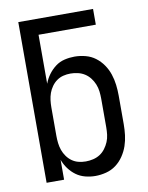

<svg xmlns="http://www.w3.org/2000/svg" viewBox="-84 -796 668 865"><g transform="rotate(-10 250.0 -363.5)"><path d="M282 8Q307 8 332 1.5Q357 -5 377 -20Q397 -35 411.5 -56.5Q426 -78 434 -101.5Q442 -125 445 -150Q448 -175 448 -200V-330Q448 -355 445 -380Q442 -405 434 -429Q426 -453 411.5 -474Q397 -495 377 -510Q357 -525 332 -531.5Q307 -538 282 -538Q259 -538 236 -532.5Q213 -527 194.5 -513Q176 -499 162 -480Q148 -461 140 -439V-663H402V-735H60V0H140V-91Q148 -69 162 -50Q176 -31 194.5 -17.5Q213 -4 236 2Q259 8 282 8ZM251 -64Q234 -64 218 -68Q202 -72 188.5 -81.5Q175 -91 165 -105Q155 -119 149.5 -134.5Q144 -150 142 -167Q140 -184 140 -200V-330Q140 -347 142 -363.5Q144 -380 149.5 -395.5Q155 -411 165 -425Q175 -439 188.5 -448.5Q202 -458 218 -462Q234 -466 251 -466Q268 -466 285 -462Q302 -458 316 -449Q330 -440 340.5 -426.5Q351 -413 357.5 -397Q364 -381 366 -364Q368 -347 368 -330V-200Q368 -183 366 -166Q364 -149 357.5 -133.5Q351 -118 340.5 -104Q330 -90 316 -81Q302 -72 285 -68Q268 -64 251 -64Z"/></g></svg>

Font: Iosevka SS09
Style: Regular
Weight: 400
Monospace: yes
Designer: Belleve Invis
Foundry: Belleve Invis
Version: Version 5.2.1; ttfautohint (v1.8.3)